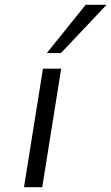

<svg xmlns="http://www.w3.org/2000/svg" viewBox="-20 -780 464 800"><path d="M80 0 159 -494H235L156 0ZM175 -559 337 -760H424L234 -559Z"/></svg>

Font: Nunito Sans 7pt Expanded Light
Style: Italic
Weight: 300
Width: 7
Italic angle: -9°
Designer: Vernon Adams
Foundry: Vernon Adams
Version: Version 3.101;gftools[0.9.27]